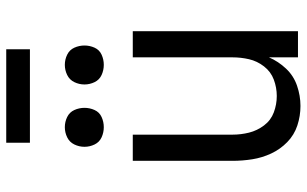

<svg xmlns="http://www.w3.org/2000/svg" viewBox="-204 -772 984 616"><g transform="rotate(-90 288.0 -464.0)"><path d="M188 -623Q205 -623 220.5 -630Q236 -637 243 -652.5Q250 -668 250 -685Q250 -702 243 -717.5Q236 -733 220.5 -740.5Q205 -748 188 -748Q171 -748 155.5 -740.5Q140 -733 132.5 -717.5Q125 -702 125 -685Q125 -668 132.5 -652.5Q140 -637 155.5 -630Q171 -623 188 -623ZM388 -623Q405 -623 420.5 -630Q436 -637 443 -652.5Q450 -668 450 -685Q450 -702 443 -717.5Q436 -733 420.5 -740.5Q405 -748 388 -748Q371 -748 355.5 -740.5Q340 -733 332.5 -717.5Q325 -702 325 -685Q325 -668 332.5 -652.5Q340 -637 355.5 -630Q371 -623 388 -623ZM256 8Q289 8 321 -3Q353 -14 376 -38.5Q399 -63 412 -93V0H496V-530H412V-210Q412 -183 406 -157Q400 -131 383 -109Q366 -87 340.5 -77.5Q315 -68 288 -68Q261 -68 235.5 -77.5Q210 -87 193.5 -109Q177 -131 170.5 -157Q164 -183 164 -210V-530H80V-210Q80 -178 85 -146.5Q90 -115 103.5 -86Q117 -57 140 -34.5Q163 -12 193.5 -2Q224 8 256 8ZM438 -860V-936H138V-860Z"/></g></svg>

Font: Iosevka SS01 Extended
Style: Regular
Weight: 400
Width: 7
Monospace: yes
Designer: Belleve Invis
Foundry: Belleve Invis
Version: Version 3.4.7; ttfautohint (v1.8.3)